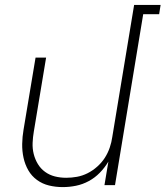

<svg xmlns="http://www.w3.org/2000/svg" viewBox="-20 -755 675 783"><path d="M236 8Q207 8 180 1.5Q153 -5 131 -21Q109 -37 95.5 -60.5Q82 -84 76 -111.5Q70 -139 70.5 -168Q71 -197 76 -226L125 -520H168L118 -219Q114 -196 113 -172.5Q112 -149 117.5 -127Q123 -105 134.5 -86Q146 -67 164 -54Q182 -41 204 -35.5Q226 -30 250 -30Q272 -30 294 -34Q316 -38 337 -48.5Q358 -59 376.5 -75.5Q395 -92 407.5 -111.5Q420 -131 427.5 -153Q435 -175 438 -197L527 -735H635L629 -697H564L449 0H406L422 -96Q407 -71 387 -50.5Q367 -30 342 -16.5Q317 -3 290 2.5Q263 8 236 8Z"/></svg>

Font: Iosevka XLt Ex Obl
Style: Regular
Weight: 200
Width: 7
Italic angle: -9°
Monospace: yes
Designer: Belleve Invis
Foundry: Belleve Invis
Version: Version 32.5.0; ttfautohint (v1.8.4)